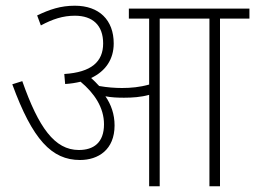

<svg xmlns="http://www.w3.org/2000/svg" viewBox="-20 -652 893 672"><path d="M381 -213C381 -252 369 -286 349 -315C369 -311 392 -310 414 -310C443 -310 473 -312 502 -320V0H539V-587H713V0H750V-587H853V-622H431V-587H502V-356C470 -347 438 -344 407 -344C383 -344 355 -346 327 -351C318 -361 309 -370 299 -379C350 -403 378 -445 378 -500C378 -582 327 -632 242 -632C192 -632 154 -619 110 -598L123 -563C164 -585 200 -597 242 -597C305 -597 341 -563 341 -500C341 -436 300 -399 205 -393L208 -358C227 -359 245 -362 262 -366C310 -326 344 -276 344 -217C344 -152 307 -127 256 -127C171 -127 115 -206 58 -368L23 -357C94 -163 161 -92 260 -92C324 -92 381 -128 381 -213Z"/></svg>

Font: Noto Sans SemiCondensed ExtraLight
Style: Regular
Weight: 200
Width: 4
Designer: Monotype Design Team
Foundry: Monotype Imaging Inc.
Version: Version 2.013